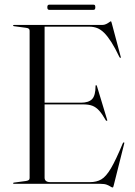

<svg xmlns="http://www.w3.org/2000/svg" viewBox="-20 -810 594 846"><path d="M157.5 -357.5H336.5Q371 -357.5 386 -373.5Q401 -389.5 401 -431Q401 -433 401.5 -433.8Q402 -434.5 403 -434.5Q406 -435.5 407.5 -429.5L452 -282.5Q453 -280 452.5 -278.8Q452 -277.5 451 -277.5Q450 -277.5 449 -278Q448 -278.5 446.5 -279.5Q430.5 -307.5 417 -322.5Q403.5 -337.5 387.5 -343.8Q371.5 -350 347.5 -350H157.5ZM37.5 -697.5Q37.5 -698.5 38.5 -699.2Q39.5 -700 41.5 -700H430Q439.5 -700 447.8 -704Q456 -708 461.2 -712Q466.5 -716 468 -716Q469.5 -716 470.2 -714.8Q471 -713.5 472.5 -707.5L512 -559.5Q513 -557.5 512.5 -556.5Q512 -555.5 510.5 -555Q510 -555 509 -555.5Q508 -556 506.5 -558Q487.5 -598 470.8 -624.2Q454 -650.5 438.8 -665.5Q423.5 -680.5 407.8 -686.5Q392 -692.5 373.5 -692.5H176.5V-27Q176.5 -17.5 182.8 -12.5Q189 -7.5 201 -7.5H377Q405.5 -7.5 426.2 -19.5Q447 -31.5 468.8 -68.2Q490.5 -105 521 -178.5Q522.5 -180.5 523.5 -181.8Q524.5 -183 526 -182.5Q527.5 -182.5 527.8 -180.8Q528 -179 527 -176L481 7Q479.5 12.5 478.8 14.2Q478 16 476.5 16Q472.5 16 466.8 12Q461 8 450.8 4Q440.5 0 422.5 0H41.5Q39.5 0 38.5 -1Q37.5 -2 37.5 -2.5Q37.5 -5 42 -5.5L94.5 -12.5Q103 -14 106.8 -16.8Q110.5 -19.5 110.5 -25.5V-674.5Q110.5 -680.5 106.8 -683.5Q103 -686.5 94.5 -687.5L42 -694.5Q37.5 -695 37.5 -697.5ZM188.5 -778Q188.5 -784.5 190.8 -787Q193 -789.5 198 -789.5H391Q396 -789.5 398 -787.2Q400 -785 400 -778Q400 -772 398 -769.2Q396 -766.5 391 -766.5H198Q193 -766.5 190.8 -769Q188.5 -771.5 188.5 -778Z"/></svg>

Font: Fraunces 120pt Light
Style: Regular
Weight: 300
Version: Version 1.000;[b76b70a41]